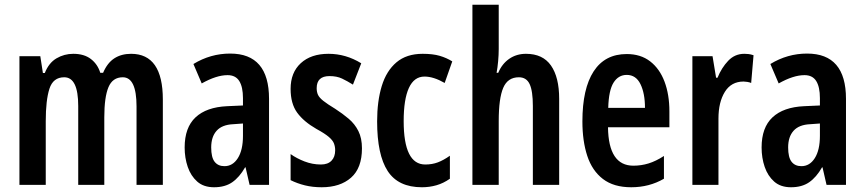

<svg xmlns="http://www.w3.org/2000/svg" viewBox="-20 -780 3650 810"><path d="M533 -553Q667 -553 667 -360V0H556V-331Q556 -454 498 -454Q455 -454 437.5 -412Q420 -370 420 -285V0H310V-333Q310 -454 251 -454Q204 -454 188.5 -405.5Q173 -357 173 -269V0H62V-543H150L161 -472H169Q186 -515 218.5 -534Q251 -553 289 -553Q335 -553 363.5 -531Q392 -509 403 -473H415Q433 -515 462.5 -534Q492 -553 533 -553Z M951 -554Q1115 -554 1115 -363V0H1033L1016 -74H1014Q990 -32 959.5 -11Q929 10 883 10Q839 10 812 -14Q785 -38 772 -76Q759 -114 759 -158Q759 -242 805 -285Q851 -328 938 -332L1005 -335V-366Q1005 -413 989.5 -438Q974 -463 940 -463Q893 -463 831 -428L796 -510Q868 -554 951 -554ZM964 -256Q917 -254 894 -228.5Q871 -203 871 -158Q871 -116 885.5 -97.5Q900 -79 927 -79Q962 -79 983.5 -113Q1005 -147 1005 -207V-259Z M1507 -154Q1507 -71 1461 -30.5Q1415 10 1337 10Q1299 10 1266.5 2Q1234 -6 1206 -20V-130Q1231 -112 1264.5 -99Q1298 -86 1334 -86Q1363 -86 1378.5 -102Q1394 -118 1394 -146Q1394 -161 1389 -174.5Q1384 -188 1367 -202.5Q1350 -217 1315 -236Q1261 -267 1233.5 -305Q1206 -343 1206 -405Q1206 -474 1249 -513.5Q1292 -553 1366 -553Q1439 -553 1504 -513L1469 -423Q1445 -438 1423 -448.5Q1401 -459 1370 -459Q1316 -459 1316 -408Q1316 -392 1321.5 -380Q1327 -368 1344 -354.5Q1361 -341 1394 -321Q1425 -301 1451 -279Q1477 -257 1492 -227Q1507 -197 1507 -154Z M1760 10Q1660 10 1615.5 -58.5Q1571 -127 1571 -268Q1571 -353 1590.5 -417Q1610 -481 1652.5 -517Q1695 -553 1763 -553Q1806 -553 1835 -544.5Q1864 -536 1888 -521L1856 -430Q1809 -457 1771 -457Q1727 -457 1705 -409Q1683 -361 1683 -269Q1683 -86 1774 -86Q1803 -86 1827 -95Q1851 -104 1878 -123V-26Q1851 -7 1821.5 1.5Q1792 10 1760 10Z M2084 -573Q2084 -549 2081.5 -521.5Q2079 -494 2075 -473H2082Q2098 -511 2128.5 -532Q2159 -553 2199 -553Q2270 -553 2304.5 -503.5Q2339 -454 2339 -363V0H2228V-333Q2228 -396 2214.5 -425Q2201 -454 2169 -454Q2122 -454 2103 -409.5Q2084 -365 2084 -270V0H1973V-760H2084Z M2624 -552Q2683 -552 2723 -521Q2763 -490 2783.5 -435.5Q2804 -381 2804 -310V-243H2545Q2547 -81 2652 -81Q2685 -81 2716 -90.5Q2747 -100 2781 -122V-26Q2750 -8 2715.5 1Q2681 10 2643 10Q2569 10 2523.5 -25Q2478 -60 2457.5 -122.5Q2437 -185 2437 -268Q2437 -406 2484.5 -479Q2532 -552 2624 -552ZM2624 -464Q2589 -464 2568.5 -431.5Q2548 -399 2546 -325H2701Q2701 -386 2682 -425Q2663 -464 2624 -464Z M3120 -553Q3128 -553 3137.5 -552Q3147 -551 3159 -547L3149 -430Q3142 -433 3132.5 -434.5Q3123 -436 3117 -436Q3065 -436 3038 -392.5Q3011 -349 3011 -280V0H2901V-543H2986L3001 -452H3007Q3024 -494 3052 -523.5Q3080 -553 3120 -553Z M3385 -554Q3549 -554 3549 -363V0H3467L3450 -74H3448Q3424 -32 3393.5 -11Q3363 10 3317 10Q3273 10 3246 -14Q3219 -38 3206 -76Q3193 -114 3193 -158Q3193 -242 3239 -285Q3285 -328 3372 -332L3439 -335V-366Q3439 -413 3423.5 -438Q3408 -463 3374 -463Q3327 -463 3265 -428L3230 -510Q3302 -554 3385 -554ZM3398 -256Q3351 -254 3328 -228.5Q3305 -203 3305 -158Q3305 -116 3319.5 -97.5Q3334 -79 3361 -79Q3396 -79 3417.5 -113Q3439 -147 3439 -207V-259Z"/></svg>

Font: Noto Sans Tamil ExtraCondensed SemiBold
Style: Regular
Weight: 600
Width: 2
Designer: Jelle Bosma - Monotype Design Team
Foundry: Monotype Imaging Inc.
Version: Version 2.004; ttfautohint (v1.8.4.7-5d5b)